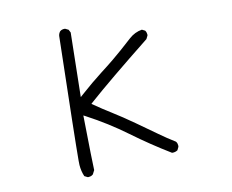

<svg xmlns="http://www.w3.org/2000/svg" viewBox="-81 -860 1161 959"><g transform="rotate(-10 500.0 -381.0)"><path d="M288.6 -6.3Q290 -5.9 291.3 -5.9Q292.5 -5.9 293.9 -6.1Q295.4 -6.3 297.4 -6.6Q299.3 -6.8 301.5 -7.3Q303.7 -7.8 305.7 -8.5Q307.6 -9.3 309.6 -10.3Q313 -12.2 316.4 -15.1L326.7 -35.2Q324.7 -68.4 320.8 -313.5L333 -307.1Q437 -252 531.5 -182.4Q626 -112.8 724.1 -53.2Q726.1 -52.7 727.5 -52.7Q741.7 -52.7 753.4 -60.5L761.2 -76.7Q761.7 -78.6 761.7 -82.5Q761.7 -86.4 760 -92.5Q758.3 -98.6 753.9 -104Q712.4 -129.4 673.6 -157.5Q634.8 -185.5 572.5 -229.5Q510.3 -273.4 467.3 -299.8Q424.3 -326.2 370.6 -363.3L378.4 -370.6Q483.4 -463.9 697.3 -634.3L705.6 -650.9Q706.1 -652.8 706.1 -655.3Q706.1 -657.7 705.1 -661.6Q704.1 -669.9 698.7 -676.8L683.1 -684.6Q646.5 -678.7 617.7 -652.8Q556.2 -596.7 515.1 -563Q483.9 -537.1 447.3 -509.3Q393.1 -467.3 338.4 -418.5L324.2 -405.8L330.6 -732.4L322.8 -747.6L307.1 -755.4Q305.2 -755.9 303.7 -755.9Q289.6 -755.9 280.3 -748Q272.5 -738.8 271 -726.1Q258.3 -195.3 258.3 -94.2Q258.3 -77.6 258.8 -72.8Q261.2 -41 272.9 -14.2Z"/></g></svg>

Font: NaikaiFont
Style: Light
Weight: 300
Version: Version 1.89